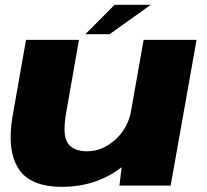

<svg xmlns="http://www.w3.org/2000/svg" viewBox="-20 -752 840 778"><path d="M464 0 473 -74.5Q370.5 5 231 5Q100.5 5 53.8 -70.5Q7 -146 31.5 -284.5L85.5 -590.5H300L248.5 -297.5Q232 -205 254.5 -172Q277 -139 333.5 -139Q394.5 -139 446.5 -185.5Q493.5 -227.5 509 -291L562 -590.5H776.5L671.5 0ZM326 -613.5 444.5 -732.5H591L424 -613.5Z"/></svg>

Font: Anybody ExtraExpanded ExtraBold
Style: Italic
Weight: 800
Width: 8
Italic angle: -10°
Designer: Tyler Finck
Foundry: Etcetera Type Company
Version: Version 1.010; ttfautohint (v1.8.3) -l 8 -r 50 -G 200 -x 14 